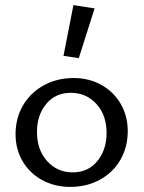

<svg xmlns="http://www.w3.org/2000/svg" viewBox="-20 -728 563 753"><path d="M41 -202Q41 -265 70.5 -315Q100 -365 152 -393.5Q204 -422 269 -422Q329 -422 377.5 -395Q426 -368 453.5 -320.5Q481 -273 481 -214Q481 -151 452 -101Q423 -51 371.5 -23Q320 5 255 5Q194 5 145 -22Q96 -49 68.5 -96Q41 -143 41 -202ZM398 -206Q398 -277 358 -320.5Q318 -364 258 -364Q197 -364 161 -320Q125 -276 125 -211Q125 -140 165 -96Q205 -52 265 -52Q326 -52 362 -96.5Q398 -141 398 -206ZM229 -509 268 -708 351 -695 289 -500Z"/></svg>

Font: Ysabeau Medium
Style: Regular
Weight: 500
Designer: Christian Thalmann (Catharsis Fonts)
Version: Version 0.003